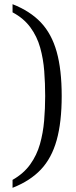

<svg xmlns="http://www.w3.org/2000/svg" viewBox="-20 -775 363 918"><path d="M40 85Q93 55 124.5 11Q156 -33 171 -86Q186 -139 191 -197.5Q196 -256 196 -316Q196 -376 191.5 -435Q187 -494 172 -547.5Q157 -601 125 -644.5Q93 -688 40 -716V-755Q124 -722 175.5 -667.5Q227 -613 251 -527.5Q275 -442 275 -316Q275 -191 251 -105Q227 -19 175.5 35.5Q124 90 40 123Z"/></svg>

Font: Noto Serif Tibetan Light
Style: Regular
Weight: 300
Version: Version 2.103